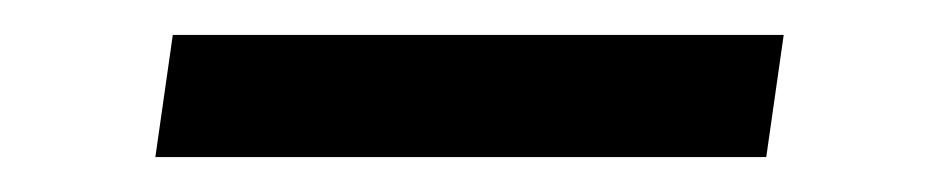

<svg xmlns="http://www.w3.org/2000/svg" viewBox="-20 -323 538 110"><path d="M69 -233H419L429 -303H79Z"/></svg>

Font: Mluvka
Style: Italic
Weight: 400
Italic angle: -8°
Designer: Modified by Jiří Krblich, Original typeface by Gumpita Rahayu
Foundry: Gumpita Rahayu & Jiří Krblich
Version: Version 2.000;Glyphs 3.1.1 (3134)